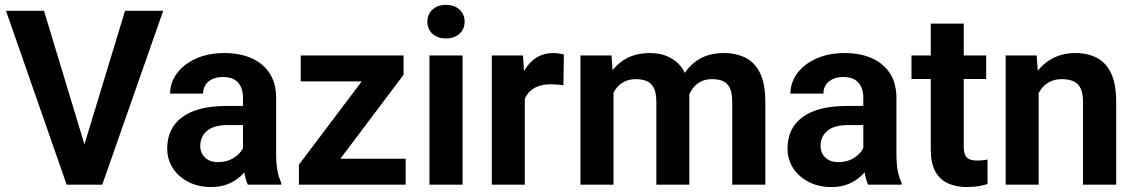

<svg xmlns="http://www.w3.org/2000/svg" viewBox="-20 -755 4638 785"><path d="M318.8 -143.7 491.3 -710.9H647.3L398.1 0H294.6ZM159.9 -710.9 331.6 -143.7 356.9 0H252.5L4.5 -710.9Z M973.5 -115.8V-355.3Q973.5 -393.9 953.7 -417Q933.8 -440.1 891.2 -440.1Q866.4 -440.1 848.2 -431.6Q830.1 -423.1 820.2 -407.9Q810.4 -392.7 810.4 -372.2H675.5Q675.5 -417 703 -454.6Q730.5 -492.3 780.7 -515.2Q830.9 -538.1 898.6 -538.1Q959.5 -538.1 1006.9 -517.7Q1054.3 -497.3 1081.6 -456.5Q1109 -415.7 1109 -354.3V-126.1Q1109 -84.5 1114.4 -56.6Q1119.7 -28.7 1129.9 -8.1V0H993.2Q983.4 -20.9 978.5 -52.6Q973.5 -84.3 973.5 -115.8ZM991.8 -321.8 992.8 -243.7H912.6Q854 -243.7 826.4 -219.9Q798.7 -196.2 798.7 -158.3Q798.7 -129.8 818.1 -111Q837.5 -92.2 871.4 -92.2Q904.4 -92.2 928.7 -105.5Q952.9 -118.8 966.6 -138.1Q980.3 -157.3 980.9 -174.8L1018 -117Q1010.7 -97.1 997.2 -75.1Q983.7 -53.1 962.6 -33.9Q941.6 -14.7 912 -2.5Q882.4 9.8 842.7 9.8Q791.9 9.8 751.3 -10.6Q710.7 -31.1 687.2 -66.7Q663.7 -102.4 663.7 -148.1Q663.7 -231.1 725.5 -276.4Q787.3 -321.8 907.3 -321.8Z M1638.6 -105.9V0H1239.4V-105.9ZM1630 -449.4 1291.8 0H1202.1V-81.6L1539 -528.3H1630ZM1581.4 -528.3V-422.3H1209.5V-528.3Z M1871.3 -528.3V0H1735.9V-528.3ZM1727.3 -666.1Q1727.3 -696 1747.9 -715.5Q1768.6 -735.1 1803.4 -735.1Q1838.1 -735.1 1858.9 -715.5Q1879.7 -696 1879.7 -666.1Q1879.7 -636.6 1858.9 -617.2Q1838.1 -597.8 1803.4 -597.8Q1768.6 -597.8 1747.9 -617.2Q1727.3 -636.6 1727.3 -666.1Z M2125.7 -416.6V0H1990.8V-528.3H2118.3ZM2285.4 -531.8 2283.5 -406.5Q2273.1 -408.1 2259.2 -409.3Q2245.2 -410.4 2233.4 -410.4Q2193.5 -410.4 2167.6 -396.7Q2141.8 -383 2128.7 -357.3Q2115.6 -331.5 2114.4 -295.3L2086.3 -301.2Q2086.3 -369 2104.2 -422.6Q2122 -476.2 2156.7 -507.1Q2191.5 -538.1 2242.2 -538.1Q2253.4 -538.1 2265.7 -536.3Q2277.9 -534.6 2285.4 -531.8Z M2488.3 -419.2V0H2353.2V-528.3H2480.2ZM2468.8 -283H2429.5Q2429.7 -356.6 2453.4 -414.3Q2477.1 -471.9 2523.3 -505Q2569.5 -538.1 2637.4 -538.1Q2708.7 -538.1 2753.5 -494.8Q2798.3 -451.5 2798.3 -352.3V0H2663.5V-338Q2663.5 -374.8 2653.4 -395Q2643.3 -415.2 2624.6 -423.3Q2606 -431.4 2580 -431.4Q2551.1 -431.4 2530.1 -419.9Q2509.1 -408.4 2495.5 -388Q2481.8 -367.7 2475.3 -340.8Q2468.8 -314 2468.8 -283ZM2786.8 -302.9 2735.1 -294.9Q2735.4 -362.7 2758.4 -417.9Q2781.4 -473 2826.9 -505.6Q2872.4 -538.1 2939.2 -538.1Q2990.8 -538.1 3029.1 -518.4Q3067.3 -498.6 3088.2 -454.9Q3109.1 -411.1 3109.1 -338.4V0H2973.7V-338.8Q2973.7 -376.2 2963.6 -396.1Q2953.5 -416.1 2935 -423.8Q2916.4 -431.4 2890.8 -431.4Q2864.8 -431.4 2845.4 -421.5Q2826 -411.5 2812.8 -394Q2799.7 -376.5 2793.3 -353.2Q2786.8 -330 2786.8 -302.9Z M3509.7 -115.8V-355.3Q3509.7 -393.9 3489.8 -417Q3469.9 -440.1 3427.3 -440.1Q3402.5 -440.1 3384.4 -431.6Q3366.2 -423.1 3356.3 -407.9Q3346.5 -392.7 3346.5 -372.2H3211.6Q3211.6 -417 3239.1 -454.6Q3266.6 -492.3 3316.8 -515.2Q3367 -538.1 3434.8 -538.1Q3495.6 -538.1 3543 -517.7Q3590.4 -497.3 3617.8 -456.5Q3645.1 -415.7 3645.1 -354.3V-126.1Q3645.1 -84.5 3650.5 -56.6Q3655.9 -28.7 3666 -8.1V0H3529.3Q3519.5 -20.9 3514.6 -52.6Q3509.7 -84.3 3509.7 -115.8ZM3527.9 -321.8 3528.9 -243.7H3448.7Q3390.1 -243.7 3362.5 -219.9Q3334.9 -196.2 3334.9 -158.3Q3334.9 -129.8 3354.2 -111Q3373.6 -92.2 3407.5 -92.2Q3440.5 -92.2 3464.8 -105.5Q3489.1 -118.8 3502.7 -138.1Q3516.4 -157.3 3517 -174.8L3554.1 -117Q3546.9 -97.1 3533.3 -75.1Q3519.8 -53.1 3498.8 -33.9Q3477.7 -14.7 3448.1 -2.5Q3418.6 9.8 3378.8 9.8Q3328 9.8 3287.5 -10.6Q3246.9 -31.1 3223.3 -66.7Q3199.8 -102.4 3199.8 -148.1Q3199.8 -231.1 3261.6 -276.4Q3323.4 -321.8 3443.5 -321.8Z M4012 -528.3V-432H3706.7V-528.3ZM3785.5 -658.5H3920.4V-155.8Q3920.4 -132.4 3926.7 -120.1Q3932.9 -107.7 3945.4 -103.2Q3957.8 -98.6 3975.9 -98.6Q3988.9 -98.6 3999.4 -100Q4010 -101.3 4017.5 -102.7L4017.7 -2.6Q4000.8 2.8 3980.1 6.3Q3959.4 9.8 3934.1 9.8Q3889.2 9.8 3855.6 -5.5Q3822.1 -20.7 3803.8 -54.5Q3785.5 -88.3 3785.5 -143.7Z M4226.6 -415.5V0H4091.7V-528.3H4218.5ZM4206.2 -283H4168.1Q4168.5 -360.7 4194.4 -417.9Q4220.4 -475.1 4267.2 -506.6Q4314 -538.1 4376.2 -538.1Q4426.7 -538.1 4464.2 -518.8Q4501.8 -499.4 4522.7 -455.6Q4543.6 -411.7 4543.6 -338V0H4407.9V-338.7Q4407.9 -374.3 4397.8 -394.5Q4387.6 -414.6 4368.3 -423Q4348.9 -431.4 4320.9 -431.4Q4292.2 -431.4 4270.6 -419.9Q4249 -408.4 4234.8 -388Q4220.6 -367.7 4213.4 -340.8Q4206.2 -314 4206.2 -283Z"/></svg>

Font: Vazirmatn
Style: Regular
Weight: 400
Designer: Saber Rastikerdar
Foundry: Saber Rastikerdar
Version: Version 33.003;September 2, 2022;FontCreator 14.0.0.2862 64-